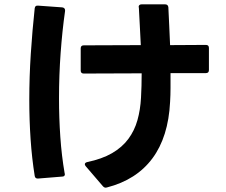

<svg xmlns="http://www.w3.org/2000/svg" viewBox="-20 -812 1040 885"><path d="M467 53Q460 53 454 46L375 -46Q371 -51 371 -55Q371 -62 382 -65Q450 -79 496.5 -106Q543 -133 571.5 -171.5Q600 -210 613.5 -258Q627 -306 630 -362Q633 -416 633 -474L366 -473Q352 -473 352 -487V-589Q352 -603 366 -603L629 -604Q627 -649 624.5 -692.5Q622 -736 620 -778Q619 -779 619 -779Q619 -792 633 -792H741Q754 -792 756 -779Q758 -738 760 -694.5Q762 -651 764 -604L929 -605Q943 -605 943 -591V-489Q943 -475 929 -475H766Q766 -440 766 -407Q766 -374 764 -342Q756 -181 682.5 -82Q609 17 473 52ZM154 11Q142 11 140 -1Q127 -82 121 -170.5Q115 -259 115 -352Q115 -458 122 -565Q129 -672 140 -774Q142 -788 156 -786L267 -778Q281 -776 280 -762Q267 -671 259.5 -568Q252 -465 252 -359Q252 -269 258 -181.5Q264 -94 278 -13L279 -10V-9Q279 2 266 2L155 11Z"/></svg>

Font: LINE Seed JP_TTF Bold
Style: Regular
Weight: 700
Designer: LINE & Fontrix & Fontworks
Version: Version 1.009